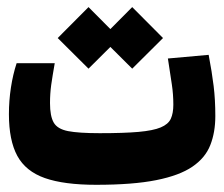

<svg xmlns="http://www.w3.org/2000/svg" viewBox="-20 -511 626 536"><path d="M248.5 4.9Q158.7 4.9 105.2 -13.9Q51.8 -32.7 28.3 -75.9Q4.9 -119.1 4.9 -192.4Q4.9 -230 10.5 -266.6Q16.1 -303.2 26.4 -334.5H132.8Q126.5 -298.8 123 -274.2Q119.6 -249.5 119.6 -223.1Q119.6 -187 129.9 -168.9Q140.1 -150.9 169.9 -145Q199.7 -139.2 258.3 -139.2Q326.2 -139.2 366.9 -142.8Q407.7 -146.5 428.7 -155.3Q449.7 -164.1 456.8 -179.4Q463.9 -194.8 463.9 -218.8Q463.9 -247.6 459.7 -275.4Q455.6 -303.2 448.7 -347.7L562.5 -357.9Q571.8 -309.1 576.4 -271Q581.1 -232.9 581.1 -187Q581.1 -141.6 567.1 -106Q553.2 -70.3 517.1 -45.7Q481 -21 416 -8.1Q351.1 4.9 248.5 4.9ZM349.1 -319.3 263.2 -404.8 349.1 -491.2 435.1 -404.8ZM227.1 -319.3 141.1 -404.8 227.1 -491.2 313 -404.8Z"/></svg>

Font: Cascadia Mono
Style: Regular
Weight: 400
Monospace: yes
Designer: Aaron Bell
Foundry: Saja Typeworks
Version: Version 2404.023